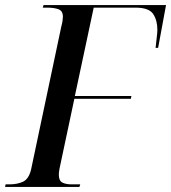

<svg xmlns="http://www.w3.org/2000/svg" viewBox="-44 -734 672 754"><path d="M-24 0 -22 -10H-7Q24 -10 46.5 -20.5Q69 -31 78 -68L197 -631Q200 -641 201.5 -651.5Q203 -662 203 -668Q203 -691 186 -697.5Q169 -704 141 -704H124L127 -714H608L577 -546H567Q569 -567 571.5 -586.5Q574 -606 574 -617Q574 -654 557.5 -679Q541 -704 488 -704H324L250 -357H472L470 -346H248L190 -73Q187 -58 187 -48Q187 -24 201 -17Q215 -10 237 -10H271L268 0Z"/></svg>

Font: Noto Serif Display SemiCondensed Medium
Style: Italic
Weight: 500
Width: 4
Italic angle: -12°
Designer: Monotype Design Team
Foundry: Monotype Imaging Inc.
Version: Version 2.009